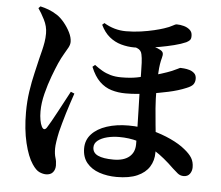

<svg xmlns="http://www.w3.org/2000/svg" viewBox="-56 -849 1113 967"><g transform="rotate(5 500.0 -365.0)"><path d="M438 -728.8Q463.5 -713.4 491.6 -705.3Q519.8 -697.3 548.9 -697.3Q587.9 -697.3 624.4 -702.6Q661 -707.9 691.1 -715.1Q721.1 -722.3 739.4 -728.5Q767 -737.5 781.1 -745.8Q795.1 -754 801.6 -754Q819.2 -754 837.4 -749.1Q855.6 -744.2 868.1 -733.1Q880.7 -722.1 880.7 -703.8Q881.4 -688.4 874.9 -681.3Q868.3 -674.2 857.4 -668.7Q833.4 -657.9 798.1 -649Q762.7 -640.1 724.6 -633.3Q686.6 -626.5 652.9 -623.1Q619.3 -619.6 598.8 -619.6Q563.9 -619.6 531.1 -628.9Q498.3 -638.2 471.9 -660Q445.5 -681.8 427.4 -719.4ZM409.4 -514.7Q429 -500 448.6 -488.6Q468.2 -477.2 492.1 -470.5Q516 -463.9 545.7 -463.9Q591.3 -463.9 624 -470.2Q656.7 -476.5 684.9 -483.2Q715 -490.5 745.1 -499.9Q775.2 -509.3 797.9 -518.5Q816 -526.1 826.4 -531.7Q836.8 -537.3 839.3 -537.3Q844.6 -537.3 857.8 -536.1Q871 -535 885.3 -530.8Q899.5 -526.5 910 -516.7Q920.4 -506.9 920.4 -488.7Q920.4 -473 912.3 -461.3Q904.2 -449.7 878.7 -439.6Q839.2 -422.9 789.8 -412.3Q740.4 -401.8 693.4 -394.5Q660.2 -390.2 632.3 -387.7Q604.4 -385.2 574.9 -385.2Q536.6 -385.2 503.2 -395.3Q469.7 -405.3 443.1 -431.1Q416.4 -456.8 397.1 -504.3ZM578.6 -629.5 617.9 -646.2Q636.5 -644.6 657.4 -640.8Q678.2 -636.9 697.8 -631.5Q717.4 -626 729.3 -619Q742.1 -612.3 744 -603.1Q745.9 -593.9 741.9 -580.2Q733.1 -549.8 730.6 -506.8Q728.1 -463.9 728.1 -422Q728.1 -369.3 731.7 -323.6Q735.3 -278 739.4 -238.4Q743.5 -198.9 747.1 -164.6Q750.7 -130.3 750.7 -101.1Q750.7 -60.7 730.9 -29.3Q711.2 2.1 670.7 20Q630.1 38 566.4 38Q518.7 38 478.6 24.3Q438.6 10.6 414.8 -18.2Q391.1 -47.1 391.1 -91.7Q391.1 -134 418.8 -163.9Q446.5 -193.8 494.8 -209.6Q543.1 -225.4 604.4 -225.4Q664.3 -225.4 719.6 -211.3Q775 -197.1 820.2 -176Q865.5 -154.9 893.5 -131.5Q919.9 -110.5 931.9 -90.7Q943.9 -70.9 943.9 -43.7Q943.9 -25 933.4 -10.4Q922.8 4.1 902.1 4.1Q885.1 4.1 872 -6.4Q858.9 -16.9 846 -29.1Q793.7 -80.4 747.3 -109.5Q700.9 -138.6 656.4 -151.2Q612 -163.7 562.8 -163.7Q530.6 -163.7 501.9 -156.6Q473.3 -149.4 455.3 -135.4Q437.4 -121.3 437.4 -100.8Q437.4 -72.9 464.3 -60.4Q491.2 -47.8 543 -47.8Q594.8 -47.8 622.4 -70.7Q650.1 -93.6 650.1 -134.7Q650.1 -182.8 649.2 -227.6Q648.3 -272.3 647.1 -311.5Q646 -350.7 645.1 -382.7Q644.2 -414.8 644.2 -436.9Q644.2 -461.4 643.9 -490.4Q643.7 -519.3 642.4 -545.6Q641 -572 637.4 -587.9Q633.7 -609.3 613.3 -617.4Q592.9 -625.5 578.6 -629.5ZM100.3 -774.7 109.8 -784.5Q131 -779.7 151.9 -771.9Q172.8 -764 194.9 -749.9Q213.7 -737.9 232.6 -715.2Q251.4 -692.4 264.1 -667Q276.7 -641.5 276.7 -619.5Q276.7 -606.1 269 -591.3Q261.3 -576.5 249 -556.4Q236.8 -536.3 223.3 -506.2Q212.1 -480.7 196.1 -438.3Q180.2 -396 168.1 -348.2Q156 -300.4 156 -258.1Q156 -234 159.7 -213.9Q163.4 -193.7 169.1 -183Q174.8 -171.1 181.7 -170.2Q188.7 -169.4 195.4 -179.4Q202.7 -190.6 215.9 -213.9Q229.2 -237.2 244.4 -265.9Q259.6 -294.6 274.6 -322.5Q289.5 -350.4 299.7 -369.4L318.2 -361.8Q310.4 -339.6 301.9 -313.2Q293.3 -286.9 284.8 -259.5Q276.3 -232.1 269.6 -206.9Q262.9 -181.8 257.9 -162.7Q252.3 -137 248.9 -114.4Q245.5 -91.9 245.5 -78.4Q245.5 -49.8 251.4 -31.7Q257.2 -13.6 257.2 7.2Q257.2 27.9 245.7 41.8Q234.1 55.7 210.5 55.7Q195.6 55.7 177.7 47.9Q159.8 40.1 140.6 11.2Q116.3 -24.4 99.9 -92.5Q83.6 -160.7 83.6 -247.1Q83.6 -301.8 91.1 -352.7Q98.7 -403.5 109.2 -447.2Q119.7 -490.9 126.7 -522.2Q132.5 -544.5 137.5 -565.1Q142.6 -585.7 146.1 -607Q149.6 -628.2 149.6 -651.2Q149.6 -686.7 132.3 -720.5Q115 -754.3 100.3 -774.7Z"/></g></svg>

Font: Noto Serif SC
Style: Regular
Weight: 200
Designer: Ryoko NISHIZUKA 西塚涼子 (kana & ideographs); Frank Grießhammer (Latin, Greek & Cyrillic); Wenlong ZHANG 张文龙 (bopomofo); San
Foundry: Adobe
Version: Version 2.001;hotconv 1.1.0;makeotfexe 2.6.0